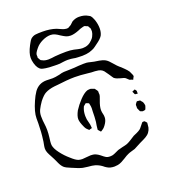

<svg xmlns="http://www.w3.org/2000/svg" viewBox="-153 -906 947 1075"><g transform="rotate(-20 321.0 -368.0)"><path d="M599 -109V-105Q599 -98 598 -95Q598 -80 591.5 -66Q585 -52 574 -43Q563 -34 547 -26.5Q531 -19 523 -15Q515 -11 503 -4.5Q491 2 483 6Q474 9 461 12.5Q448 16 440 20Q430 24 410 37Q399 44 387 50Q375 56 364 58Q352 60 344 60Q318 60 301 49Q295 46 291 42.5Q287 39 283 36Q264 22 243 16Q230 12 202 10Q184 8 174 6Q152 1 112 -17Q84 -28 74 -37Q62 -48 53 -68Q44 -88 40 -96L30 -115Q21 -131 16 -143Q11 -155 11 -167Q11 -176 13.5 -188.5Q16 -201 17 -207Q20 -226 21 -240Q22 -254 23 -263Q25 -297 25 -313V-343Q25 -381 51 -439Q62 -465 77 -487Q104 -524 150 -524L187 -523Q201 -523 229 -529Q244 -534 258 -535Q271 -536 296 -536Q305 -537 322 -537Q330 -537 346 -539Q378 -541 394 -540Q404 -539 417 -535.5Q430 -532 437 -531Q445 -530 466 -526.5Q487 -523 501 -515Q515 -507 532 -486L549 -467Q561 -455 568 -450Q572 -446 584.5 -434Q597 -422 605 -410Q610 -401 615 -388Q615 -386 616 -384Q617 -382 617 -381Q617 -378 615 -375Q613 -372 612 -370Q611 -369 610 -365.5Q609 -362 608 -361L598 -365Q596 -366 593 -366.5Q590 -367 588 -368Q584 -371 580 -375.5Q576 -380 572 -383Q564 -389 544 -393Q521 -399 512 -406Q509 -407 507 -410.5Q505 -414 503 -416Q497 -424 489 -437Q479 -452 472.5 -460Q466 -468 455 -473Q447 -477 423 -479Q401 -479 380 -482Q338 -487 304 -487Q282 -487 253 -484.5Q224 -482 202 -479Q198 -479 181 -477Q164 -475 150 -471Q136 -467 125 -461Q109 -453 86 -424Q70 -401 61.5 -383.5Q53 -366 53 -345Q53 -330 54 -319.5Q55 -309 56 -302Q59 -281 59 -261Q59 -240 56 -217Q55 -210 53.5 -196.5Q52 -183 53 -173Q56 -152 77.5 -123.5Q99 -95 125 -73Q151 -49 167 -44Q178 -41 189 -41Q197 -41 213 -43Q231 -45 239 -45Q248 -45 253 -44Q270 -42 291 -26Q295 -23 306 -14Q317 -5 327 -3Q329 -2 331.5 -2.5Q334 -3 336 -2H345Q356 -2 369.5 -8.5Q383 -15 390 -18Q396 -21 406 -23Q416 -25 421 -27Q441 -31 452 -35Q464 -40 479.5 -50Q495 -60 503 -65Q510 -68 523.5 -74Q537 -80 546 -87Q551 -91 556.5 -98.5Q562 -106 565 -109Q571 -117 573 -119Q577 -123 588 -121Q598 -111 599 -109ZM380 -263Q380 -256 381 -250.5Q382 -245 383 -241Q386 -231 386 -219Q386 -203 376 -186Q362 -163 349 -156Q348 -155 344 -152.5Q340 -150 339 -150Q336 -152 334 -155Q332 -158 331 -159Q325 -165 325 -165L326 -176Q327 -189 331 -210Q334 -240 334 -271Q335 -278 335 -291Q335 -302 332 -314Q331 -316 331 -318.5Q331 -321 330 -322Q329 -323 325 -324Q321 -325 320 -326Q319 -326 316 -327.5Q313 -329 312 -328Q311 -328 306 -323Q304 -321 301.5 -319.5Q299 -318 297 -315Q296 -313 293 -305Q286 -287 286 -262Q286 -241 292 -223Q297 -206 297 -194Q297 -193 297.5 -190Q298 -187 297 -186Q296 -185 293.5 -184.5Q291 -184 289 -184L281 -181L276 -185Q266 -195 266 -195Q261 -202 258 -209Q243 -241 243 -259Q243 -278 258 -306Q275 -333 299.5 -359Q324 -385 345 -393Q355 -395 363 -395Q367 -395 372 -393Q377 -391 380 -390L388 -387Q390 -385 396 -376Q397 -375 398.5 -373Q400 -371 400 -369Q402 -367 401.5 -363Q401 -359 401 -358Q402 -355 402 -350Q402 -340 393 -318Q380 -285 380 -263ZM605 -285Q605 -284 605.5 -282.5Q606 -281 605 -280Q604 -279 602.5 -279.5Q601 -280 600 -280Q598 -281 595 -280.5Q592 -280 590 -281Q588 -282 586.5 -286Q585 -290 584 -292L580 -300Q581 -301 583 -301Q585 -301 586 -302Q587 -303 591 -305Q595 -307 596 -307Q597 -307 600 -303.5Q603 -300 605 -296ZM583 -183 579 -191Q578 -195 576.5 -197.5Q575 -200 574 -202Q573 -206 573.5 -209.5Q574 -213 574 -216Q574 -217 573.5 -219.5Q573 -222 574 -224Q574 -226 575.5 -228Q577 -230 578 -231Q579 -233 581 -235.5Q583 -238 585 -240Q586 -241 589 -240.5Q592 -240 593 -240Q602 -240 604 -239Q606 -238 608 -234Q615 -227 617 -223Q619 -218 620.5 -212.5Q622 -207 622 -203Q622 -200 620 -195.5Q618 -191 618 -190Q617 -189 616.5 -186Q616 -183 615 -182Q614 -180 608.5 -178.5Q603 -177 598 -177Q595 -178 590 -179.5Q585 -181 583 -183ZM447 -596Q415 -581 361 -585Q352 -585 345.5 -586Q339 -587 334 -588Q328 -589 320 -590Q312 -591 301 -591Q289 -591 274 -589Q259 -587 252 -586Q230 -585 190 -587Q166 -589 155 -592Q153 -593 149.5 -593.5Q146 -594 145 -595Q125 -604 115 -639Q110 -657 110 -672Q110 -700 131 -740Q133 -743 139 -754.5Q145 -766 152 -773Q165 -784 180 -786Q195 -788 222 -788Q267 -788 302 -776Q310 -773 322.5 -767Q335 -761 344 -759Q357 -756 365 -758L372 -762Q376 -765 384 -769Q388 -772 392.5 -777Q397 -782 400 -784Q420 -796 442 -796Q474 -796 495 -783Q498 -782 504 -778Q514 -768 521 -748Q530 -721 530 -696Q530 -673 521 -655Q511 -638 482 -618Q479 -616 468.5 -608Q458 -600 447 -596ZM483 -703Q483 -710 482 -712Q482 -714 480.5 -716Q479 -718 478 -719Q477 -721 475 -725Q473 -729 471 -730L465 -732Q455 -737 452 -737Q449 -737 443 -735Q429 -732 412 -724Q383 -713 364 -713Q349 -713 337.5 -718Q326 -723 309 -734Q295 -744 283 -749.5Q271 -755 257 -755Q234 -755 208 -742.5Q182 -730 167 -711Q165 -709 158 -699.5Q151 -690 148 -681Q147 -678 147.5 -673Q148 -668 148 -665L147 -660Q148 -658 150 -655Q152 -652 153 -650Q154 -648 155 -646Q156 -644 158 -642Q160 -640 166 -638Q179 -630 202 -630Q210 -630 222 -631.5Q234 -633 241 -634Q274 -637 308 -637Q333 -637 353 -633Q361 -631 376.5 -627.5Q392 -624 403 -624Q438 -624 461 -649Q471 -659 474 -666Q482 -682 483 -693Z"/></g></svg>

Font: Rubik-Burned
Style: Regular
Weight: 400
Designer: NaN (generative design), Hubert & Fischer (Rubik source font outlines)
Foundry: NaN, Hubert & Fischer
Version: Version 1.000